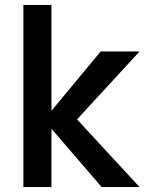

<svg xmlns="http://www.w3.org/2000/svg" viewBox="-20 -760 594 780"><path d="M189 0V-237L393 0H547L293 -275L547 -551H389L189 -310V-740H75V0Z"/></svg>

Font: Poppins Medium
Style: Regular
Weight: 500
Designer: Ninad Kale (Devanagari), Jonny Pinhorn (Latin)
Foundry: Indian Type Foundry
Version: 4.004